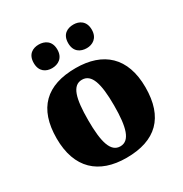

<svg xmlns="http://www.w3.org/2000/svg" viewBox="-177 -898 995 1043"><g transform="rotate(-30 320.0 -376.0)"><path d="M211 -614C248 -614 286 -634 286 -688C286 -743 248 -762 211 -762C174 -762 138 -743 138 -688C138 -634 174 -614 211 -614ZM429 -614C464 -614 502 -634 502 -688C502 -743 464 -762 429 -762C390 -762 354 -743 354 -688C354 -634 390 -614 429 -614ZM318 10C502 10 598 -83 598 -271C598 -459 493 -551 321 -551C137 -551 41 -459 41 -271C41 -83 146 10 318 10ZM320 -61C260 -61 239 -134 239 -271C239 -409 259 -479 319 -479C379 -479 401 -409 401 -271C401 -134 380 -61 320 -61Z"/></g></svg>

Font: UArctic Serif Black
Style: Regular
Weight: 900
Designer: Customization by Puisto advertising & original work Monotype Design Team
Foundry: Monotype Imaging Inc.
Version: Version 2.004